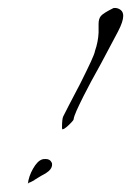

<svg xmlns="http://www.w3.org/2000/svg" viewBox="-20 -414 330 483"><path d="M138 -89Q136 -87 136 -93Q136 -115 139 -121Q143 -129 153.5 -149.5Q164 -170 182 -204Q199 -238 208.5 -258.5Q218 -279 219 -286Q227 -309 228 -332V-354Q228 -367 234 -374Q240 -381 264 -393Q265 -394 269 -394Q277 -394 283.5 -389Q290 -384 290 -374Q290 -360 277 -335Q270 -322 259.5 -302Q249 -282 234 -254Q220 -229 209 -208.5Q198 -188 190 -172Q179 -150 172.5 -135.5Q166 -121 165 -113Q165 -112 159.5 -106Q154 -100 147.5 -94.5Q141 -89 138 -89ZM52 46Q50 48 50 49Q50 49 50 49Q50 49 50 49Q52 30 63 10.5Q74 -9 86 -13Q88 -14 95 -14Q106 -14 110 -5Q111 -4 111 0Q111 12 95 22Q82 29 75 33.5Q68 38 66 39H67Q54 46 52 46Z"/></svg>

Font: Allison
Style: Regular
Weight: 400
Designer: Robert E. Leuschke
Foundry: Robert E. Leuschke
Version: Version 1.010; ttfautohint (v1.8.3)